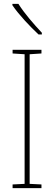

<svg xmlns="http://www.w3.org/2000/svg" viewBox="-20 -971 278 991"><path d="M75 -951H44V-944C78 -894 136 -833 179 -793H196V-802C155 -846 108 -899 75 -951ZM194 0V-19L133 -22V-691L194 -695V-714H45V-695L107 -691V-22L45 -19V0Z"/></svg>

Font: Noto Sans Lao UI Cond Thin
Style: Regular
Weight: 100
Width: 3
Designer: Monotype Design Team
Foundry: Monotype Imaging Inc.
Version: Version 2.000